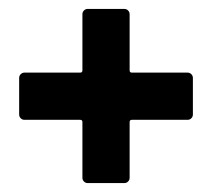

<svg xmlns="http://www.w3.org/2000/svg" viewBox="-20 -527 476 431"><path d="M165 -128V-253Q165 -258 160 -258H35Q30 -258 26.5 -261.5Q23 -265 23 -270V-352Q23 -357 26.5 -360.5Q30 -364 35 -364H160Q165 -364 165 -369V-495Q165 -500 168.5 -503.5Q172 -507 177 -507H259Q264 -507 267.5 -503.5Q271 -500 271 -495V-369Q271 -364 276 -364H401Q406 -364 409.5 -360.5Q413 -357 413 -352V-270Q413 -265 409.5 -261.5Q406 -258 401 -258H276Q271 -258 271 -253V-128Q271 -123 267.5 -119.5Q264 -116 259 -116H177Q172 -116 168.5 -119.5Q165 -123 165 -128Z"/></svg>

Font: Barlow Condensed
Style: Bold
Weight: 700
Width: 3
Designer: Jeremy Tribby
Foundry: Tribby Type
Version: Version 1.500